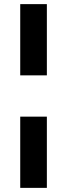

<svg xmlns="http://www.w3.org/2000/svg" viewBox="-20 -830 334 930"><path d="M78 -810H207V-465H78ZM78 -265H207V80H78Z"/></svg>

Font: Murecho Thin Black
Style: Regular
Weight: 900
Version: Version 1.010